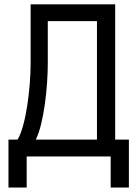

<svg xmlns="http://www.w3.org/2000/svg" viewBox="-20 -713 626 875"><path d="M18.6 141.6V-76.7H60.1Q74.2 -100.1 85.4 -141.4Q96.7 -182.6 104.2 -232.2Q111.8 -281.7 115.7 -332Q119.6 -382.3 119.6 -424.3V-693.4H504.9V-76.7H567.4V141.6H484.4V0H101.6V141.6ZM421.9 -76.7V-616.7H197.8V-427.2Q197.8 -386.2 194.6 -337.4Q191.4 -288.6 184.6 -239.5Q177.7 -190.4 167.5 -147.9Q157.2 -105.5 143.1 -76.7Z"/></svg>

Font: CaskaydiaMono NF SemiLight
Style: Regular
Weight: 350
Designer: Aaron Bell
Foundry: Saja Typeworks
Version: Version 2111.001; ttfautohint (v1.8.4);Nerd Fonts 3.1.1